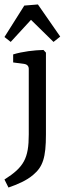

<svg xmlns="http://www.w3.org/2000/svg" viewBox="-37 -647 299 861"><path d="M158 -423C117 -422 64 -416 22 -403V-367L73 -360C85 -358 92 -350 92 -338V-44C92 63 70 103 -17 158L1 194C41 180 82 163 112 137C155 101 169 60 169 -44V-411ZM11 -459 102 -558 203 -459 233 -483 133 -627 72 -622 -17 -481Z"/></svg>

Font: Yrsa
Style: Regular
Weight: 400
Designer: Anna Giedrys (Yrsa+Rasa design), David Brezina (Yrsa art-direction, Rasa art-direction, design)
Foundry: Rosetta Type Foundry
Version: Version 1.001;PS 1.1;hotconv 1.0.88;makeotf.lib2.5.647800